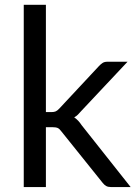

<svg xmlns="http://www.w3.org/2000/svg" viewBox="-20 -756 564 776"><path d="M165.5 -736.5V-303H188.5Q198.5 -303 205 -305.8Q211.5 -308.5 219.5 -317L379.5 -488.5Q387 -496.5 394.5 -501.5Q402 -506.5 414.5 -506.5H495.5L309 -308Q302 -299.5 295.2 -293Q288.5 -286.5 280 -281.5Q289 -275.5 296.2 -267.8Q303.5 -260 310 -250L508 0H428Q417 0 409.2 -4.2Q401.5 -8.5 394.5 -17.5L228 -225Q220.5 -235.5 213 -238.8Q205.5 -242 190.5 -242H165.5V0H76V-736.5Z"/></svg>

Font: LatoCHI
Style: Regular
Weight: 400
Designer: Lukasz Dziedzic
Foundry: tyPoland Lukasz Dziedzic
Version: Version 1.104